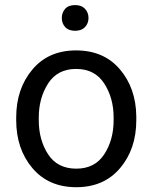

<svg xmlns="http://www.w3.org/2000/svg" viewBox="-20 -740 610 769"><path d="M44.9 -269.5Q44.9 -384.3 109.4 -461.2Q173.8 -538.1 284.7 -538.1Q395.5 -538.1 460 -462.6Q524.4 -387.2 525.9 -274.4V-258.3Q525.9 -143.6 461.2 -66.9Q396.5 9.8 285.6 9.8Q174.3 9.8 109.6 -66.9Q44.9 -143.6 44.9 -258.3ZM135.3 -258.3Q135.3 -179.7 172.6 -122.1Q210 -64.5 285.6 -64.5Q359.4 -64.5 397 -121.3Q434.6 -178.2 435.1 -256.8V-269.5Q435.1 -347.2 397.5 -405.5Q359.9 -463.9 284.7 -463.9Q210 -463.9 172.6 -405.5Q135.3 -347.2 135.3 -269.5ZM280.8 -719.7Q306.6 -719.7 320.6 -704.6Q334.5 -689.5 334.5 -668Q334.5 -646.5 320.6 -631.6Q306.6 -616.7 280.8 -616.7Q254.4 -616.7 241 -631.6Q227.5 -646.5 227.5 -668Q227.5 -689.5 241 -704.6Q254.4 -719.7 280.8 -719.7Z"/></svg>

Font: Roboto21382017
Style: Regular
Weight: 400
Designer: Christian Robertson
Foundry: Google
Version: Version 2.138; 2017